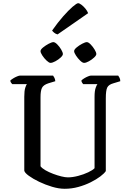

<svg xmlns="http://www.w3.org/2000/svg" viewBox="-20 -1174 804 1194"><path d="M382 0Q346 0 304 -12.5Q262 -25 223.5 -43.5Q185 -62 159 -81Q133 -100 131 -113V-572Q131 -609 137 -628Q143 -647 148 -651H56Q53 -655 49 -659.5Q45 -664 44 -673Q50 -679 62 -686.5Q74 -694 86.5 -699Q99 -704 105 -704H310Q314 -699 318.5 -690Q323 -681 324 -669L281 -656Q250 -646 241 -627.5Q232 -609 232 -569V-140Q242 -127 263 -115Q284 -103 310.5 -93Q337 -83 361.5 -77Q386 -71 402 -71Q431 -71 465.5 -80Q500 -89 528.5 -102.5Q557 -116 568 -128V-572Q568 -609 575 -628Q582 -647 586 -651H497Q494 -655 490.5 -660Q487 -665 486 -673Q491 -679 503 -686.5Q515 -694 527.5 -699Q540 -704 546 -704H715Q719 -699 723.5 -690Q728 -681 728 -669L685 -656Q656 -648 647 -630Q638 -612 638 -562V-110Q628 -95 603.5 -76.5Q579 -58 544 -40.5Q509 -23 467.5 -11.5Q426 0 382 0ZM503 -783Q493 -783 478.5 -797Q464 -811 452.5 -828.5Q441 -846 441 -856Q441 -866 456.5 -879Q472 -892 491 -902Q510 -912 520 -912Q530 -912 544 -897.5Q558 -883 568.5 -865.5Q579 -848 579 -838Q579 -829 565 -816Q551 -803 533 -793Q515 -783 503 -783ZM294 -783Q285 -783 270 -797Q255 -811 243.5 -828.5Q232 -846 232 -856Q232 -866 248 -879Q264 -892 283 -902Q302 -912 312 -912Q322 -912 336 -898Q350 -884 360.5 -866Q371 -848 371 -838Q371 -829 357 -816Q343 -803 324.5 -793Q306 -783 294 -783ZM338 -960Q326 -963 317 -970.5Q308 -978 304 -984Q339 -1034 372.5 -1072Q406 -1110 431.5 -1132Q457 -1154 466 -1154Q474 -1154 487 -1144Q500 -1134 511.5 -1120Q523 -1106 528 -1092Z"/></svg>

Font: Texturina
Style: Regular
Weight: 400
Designer: Guillermo Torres Carreño
Foundry: Omnibus-Type
Version: Version 1.002; ttfautohint (v1.8.3)